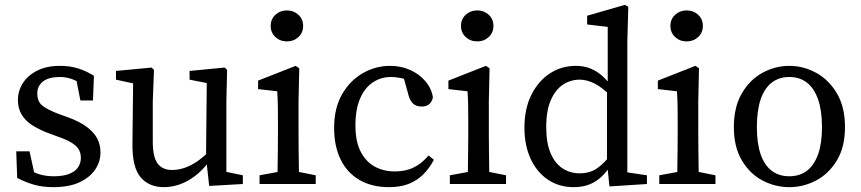

<svg xmlns="http://www.w3.org/2000/svg" viewBox="-20 -760 3555 793"><path d="M200 13Q158 13 123 3.5Q88 -6 51 -25L47 -135H102L128 -16H87V-69Q112 -50 140 -41Q168 -32 202 -32Q240 -32 265 -41.5Q290 -51 302 -68.5Q314 -86 314 -108Q314 -140 291 -159.5Q268 -179 221 -195L175 -212Q139 -226 111.5 -244Q84 -262 69 -287.5Q54 -313 54 -347Q54 -384 74 -416Q94 -448 133 -468Q172 -488 228 -488Q269 -488 302.5 -477.5Q336 -467 368 -447L364 -345H312L292 -447H329V-404Q305 -423 279.5 -432.5Q254 -442 227 -442Q181 -442 157.5 -423.5Q134 -405 134 -374Q134 -341 154.5 -324Q175 -307 226 -288L257 -277Q307 -259 337.5 -236.5Q368 -214 381.5 -188Q395 -162 395 -130Q395 -92 373 -59.5Q351 -27 308 -7Q265 13 200 13Z M657 13Q596 13 561 -27.5Q526 -68 527 -167L530 -431L551 -411L459 -431V-467L606 -481L616 -471L611 -342V-176Q611 -111 631 -84.5Q651 -58 691 -58Q716 -58 741.5 -66.5Q767 -75 792.5 -92Q818 -109 842 -134L857 -91H842Q815 -55 784 -32Q753 -9 721 2Q689 13 657 13ZM844 8 831 -109V-111L834 -417L763 -431V-467L908 -481L918 -471L915 -342V-50L983 -36V0Z M1052 0V-36L1161 -56H1184L1284 -36V0ZM1125 0Q1126 -23 1126.5 -60.5Q1127 -98 1127.5 -138.5Q1128 -179 1128 -210V-257Q1128 -298 1127.5 -325.5Q1127 -353 1125 -383L1046 -392V-427L1201 -488L1216 -478L1213 -342V-210Q1213 -179 1213.5 -138.5Q1214 -98 1214.5 -60.5Q1215 -23 1216 0ZM1165 -589Q1137 -589 1117.5 -607Q1098 -625 1098 -653Q1098 -681 1117.5 -699Q1137 -717 1165 -717Q1193 -717 1212.5 -699Q1232 -681 1232 -653Q1232 -625 1212.5 -607Q1193 -589 1165 -589Z M1587 13Q1516 13 1465 -16.5Q1414 -46 1387 -101Q1360 -156 1360 -232Q1360 -313 1392.5 -370Q1425 -427 1478 -457.5Q1531 -488 1591 -488Q1636 -488 1674 -471Q1712 -454 1737 -424.5Q1762 -395 1768 -358Q1764 -339 1752.5 -329.5Q1741 -320 1722 -320Q1697 -320 1684.5 -333.5Q1672 -347 1667 -368L1643 -455L1691 -417Q1666 -431 1641 -436.5Q1616 -442 1595 -442Q1553 -442 1519.5 -419.5Q1486 -397 1467 -352.5Q1448 -308 1448 -242Q1448 -175 1470 -133Q1492 -91 1528.5 -71.5Q1565 -52 1610 -52Q1635 -52 1658.5 -57.5Q1682 -63 1705 -77.5Q1728 -92 1750 -118L1772 -100Q1753 -64 1727.5 -39Q1702 -14 1668 -0.5Q1634 13 1587 13Z M1838 0V-36L1947 -56H1970L2070 -36V0ZM1911 0Q1912 -23 1912.5 -60.5Q1913 -98 1913.5 -138.5Q1914 -179 1914 -210V-257Q1914 -298 1913.5 -325.5Q1913 -353 1911 -383L1832 -392V-427L1987 -488L2002 -478L1999 -342V-210Q1999 -179 1999.5 -138.5Q2000 -98 2000.5 -60.5Q2001 -23 2002 0ZM1951 -589Q1923 -589 1903.5 -607Q1884 -625 1884 -653Q1884 -681 1903.5 -699Q1923 -717 1951 -717Q1979 -717 1998.5 -699Q2018 -681 2018 -653Q2018 -625 1998.5 -607Q1979 -589 1951 -589Z M2350 13Q2289 13 2243 -18Q2197 -49 2171.5 -104.5Q2146 -160 2146 -233Q2146 -310 2174 -367Q2202 -424 2250 -456Q2298 -488 2359 -488Q2385 -488 2409 -480.5Q2433 -473 2456.5 -455.5Q2480 -438 2503 -407H2518L2508 -359Q2465 -401 2434 -416Q2403 -431 2374 -431Q2337 -431 2305.5 -410.5Q2274 -390 2255 -346.5Q2236 -303 2236 -235Q2236 -170 2254 -127.5Q2272 -85 2303.5 -64.5Q2335 -44 2375 -44Q2413 -44 2442.5 -62.5Q2472 -81 2506 -125L2515 -78H2503Q2485 -49 2462.5 -28.5Q2440 -8 2412.5 2.5Q2385 13 2350 13ZM2497 10 2487 -91V-93V-386L2490 -399V-649L2405 -659V-695L2561 -740L2575 -732L2571 -589V-48L2652 -36V0Z M2703 0V-36L2812 -56H2835L2935 -36V0ZM2776 0Q2777 -23 2777.5 -60.5Q2778 -98 2778.5 -138.5Q2779 -179 2779 -210V-257Q2779 -298 2778.5 -325.5Q2778 -353 2776 -383L2697 -392V-427L2852 -488L2867 -478L2864 -342V-210Q2864 -179 2864.5 -138.5Q2865 -98 2865.5 -60.5Q2866 -23 2867 0ZM2816 -589Q2788 -589 2768.5 -607Q2749 -625 2749 -653Q2749 -681 2768.5 -699Q2788 -717 2816 -717Q2844 -717 2863.5 -699Q2883 -681 2883 -653Q2883 -625 2863.5 -607Q2844 -589 2816 -589Z M3240 13Q3182 13 3129.5 -14.5Q3077 -42 3044 -97.5Q3011 -153 3011 -235Q3011 -318 3044 -374.5Q3077 -431 3129.5 -459.5Q3182 -488 3240 -488Q3298 -488 3350.5 -459.5Q3403 -431 3436.5 -374.5Q3470 -318 3470 -235Q3470 -153 3436.5 -97.5Q3403 -42 3350.5 -14.5Q3298 13 3240 13ZM3240 -32Q3283 -32 3313 -55Q3343 -78 3359 -123Q3375 -168 3375 -235Q3375 -303 3359 -349Q3343 -395 3313 -418.5Q3283 -442 3240 -442Q3197 -442 3167 -418.5Q3137 -395 3121.5 -349Q3106 -303 3106 -235Q3106 -168 3121.5 -123Q3137 -78 3167 -55Q3197 -32 3240 -32Z"/></svg>

Font: Source Serif 4 Variable
Style: Regular
Weight: 400
Designer: Frank Grießhammer
Foundry: Adobe
Version: Version 4.005;hotconv 1.1.0;makeotfexe 2.6.0